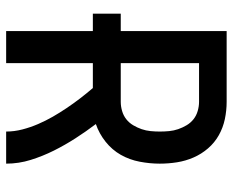

<svg xmlns="http://www.w3.org/2000/svg" viewBox="-88 -688 775 640"><g transform="rotate(90 300.0 -367.5)"><path d="M83 0V-289H25V-382H83V-735H319Q348 -735 376.5 -729Q405 -723 430 -709Q455 -695 474 -673Q493 -651 504.5 -624.5Q516 -598 520.5 -569.5Q525 -541 525 -512Q525 -479 518.5 -445Q512 -411 495.5 -382Q479 -353 452 -331.5Q425 -310 393 -299Q418 -266 440.5 -231Q463 -196 481.5 -159Q500 -122 512.5 -82Q525 -42 525 0H418Q418 -27 411 -54Q404 -81 393 -106.5Q382 -132 368.5 -155.5Q355 -179 339.5 -202Q324 -225 307.5 -246.5Q291 -268 273 -289H190V0ZM319 -382Q334 -382 349.5 -386.5Q365 -391 377 -400.5Q389 -410 397 -423.5Q405 -437 410 -451.5Q415 -466 416.5 -481.5Q418 -497 418 -512Q418 -528 416.5 -543.5Q415 -559 410 -573.5Q405 -588 397 -601.5Q389 -615 377 -624.5Q365 -634 349.5 -638.5Q334 -643 319 -643H190V-382Z"/></g></svg>

Font: Iosevka Curly SmBdEx
Style: Regular
Weight: 600
Width: 7
Monospace: yes
Designer: Belleve Invis
Foundry: Belleve Invis
Version: Version 11.1.0; ttfautohint (v1.8.3)